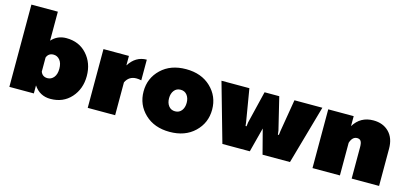

<svg xmlns="http://www.w3.org/2000/svg" viewBox="-62 -1131 3357 1578"><g transform="rotate(15 1616.5 -341.5)"><path d="M50 0V-700H275V-453.3Q324.2 -508.3 400 -508.3Q508.3 -508.3 575 -434.2Q641.7 -360 641.7 -250Q641.7 -140 575 -65.8Q508.3 8.3 400 8.3Q309.2 8.3 258.3 -68.3V0ZM275 -190Q290 -150 333.3 -150Q365 -150 386.7 -176.2Q408.3 -202.5 408.3 -250Q408.3 -297.5 386.7 -323.8Q365 -350 333.3 -350Q290 -350 275 -310Z M716.7 0V-500H933.3V-419.2Q989.2 -508.3 1083.3 -508.3V-332.5Q1060.8 -337.5 1041.7 -337.5Q977.5 -337.5 950 -279.2V0Z M1205.4 -60Q1125 -136.7 1125 -250Q1125 -363.3 1205.4 -440Q1285.8 -516.7 1416.7 -516.7Q1547.5 -516.7 1627.9 -440Q1708.3 -363.3 1708.3 -250Q1708.3 -136.7 1627.9 -60Q1547.5 16.7 1416.7 16.7Q1285.8 16.7 1205.4 -60ZM1361.7 -315.8Q1341.7 -290 1341.7 -250Q1341.7 -210 1361.7 -184.2Q1381.7 -158.3 1416.7 -158.3Q1451.7 -158.3 1471.7 -184.2Q1491.7 -210 1491.7 -250Q1491.7 -290 1471.7 -315.8Q1451.7 -341.7 1416.7 -341.7Q1381.7 -341.7 1361.7 -315.8Z M1720.8 -500H1958.3L2004.2 -225L2008.3 -191.7H2016.7L2020.8 -225L2087.5 -500H2150H2212.5L2279.2 -225L2283.3 -191.7H2291.7L2295.8 -225L2341.7 -500H2579.2L2437.5 0H2204.2L2150 -208.3L2095.8 0H1862.5Z M2629.2 0V-500H2845.8V-415Q2902.5 -508.3 3012.5 -508.3Q3095 -508.3 3145.4 -457.5Q3195.8 -406.7 3195.8 -316.7V0H2962.5V-266.7Q2962.5 -303.3 2952.5 -318.3Q2942.5 -333.3 2920.8 -333.3Q2880 -333.3 2862.5 -277.5V0Z"/></g></svg>

Font: BoonTook
Style: Regular
Weight: 400
Designer: Sungsit Sawaiwan
Foundry: FontUni
Version: Version 3.0